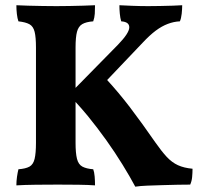

<svg xmlns="http://www.w3.org/2000/svg" viewBox="-20 -699 764 727"><path d="M266.1 -366.2 426.8 -529.8Q468.8 -573.2 469.5 -594.7Q470.2 -616.2 439 -618.2Q435.1 -630.9 433.6 -647.5Q432.1 -664.1 432.1 -679.2Q450.2 -678.2 480.7 -677Q511.2 -675.8 541 -675.8Q561 -675.8 585.9 -676.3Q610.8 -676.8 634 -677.5Q657.2 -678.2 669.9 -679.2Q669.9 -665 668 -647Q666 -628.9 661.1 -618.2Q638.2 -617.2 615.5 -608.6Q592.8 -600.1 569.8 -583Q546.9 -565.9 520 -537.1L385.7 -396Q429.2 -348.6 471.2 -293.9Q519 -231 567.9 -160.2Q591.8 -126 611.3 -105Q630.9 -84 653.8 -73.5Q676.8 -63 709 -60.1Q709 -43.9 707.5 -28.6Q706.1 -13.2 700.2 0Q681.2 0 653.6 0.5Q626 1 595.5 2Q564.9 2.9 538.1 3.9Q511.2 4.9 492.2 7.8Q472.2 -29.8 444.1 -75.4Q416 -121.1 382.6 -168Q349.1 -214.8 312.5 -259.8Q289.1 -288.1 266.1 -313V-158.2Q266.1 -119.1 271.5 -97.7Q276.9 -76.2 292 -68.1Q307.1 -60.1 333 -58.1Q336.9 -47.9 338.4 -31Q339.8 -14.2 339.8 2.9Q314 1 277.1 0.5Q240.2 0 199.2 0Q158.2 0 115.5 0.5Q72.8 1 42 2.9Q42 -13.2 44.4 -30Q46.9 -46.9 49.8 -58.1Q77.1 -60.1 91.6 -68.1Q106 -76.2 111.1 -97.7Q116.2 -119.1 116.2 -158.2V-519Q116.2 -558.1 111.1 -578.6Q106 -599.1 91.6 -607.2Q77.1 -615.2 49.8 -618.2Q45.9 -628.9 43.9 -646Q42 -663.1 42 -679.2Q60.1 -678.2 86.4 -677.5Q112.8 -676.8 141.8 -676.3Q170.9 -675.8 193.8 -675.8Q216.8 -675.8 242.9 -676.3Q269 -676.8 294.4 -677.5Q319.8 -678.2 339.8 -679.2Q339.8 -662.1 338.9 -647Q337.9 -631.8 333 -618.2Q306.2 -616.2 291.5 -607.7Q276.9 -599.1 271.5 -578.6Q266.1 -558.1 266.1 -519Z"/></svg>

Font: Ekush
Style: Regular
Weight: 400
Designer: Jayed Ahsan Saad & S M Khalid Hossain
Foundry: Codepotro
Version: Codepotro Ekush; Version 0.600